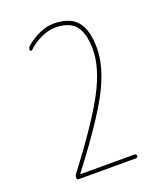

<svg xmlns="http://www.w3.org/2000/svg" viewBox="-137 -829 774 918"><g transform="rotate(-20 250.0 -370.0)"><path d="M100.6 -28.3Q254.9 -230.5 317.4 -349.1Q379.9 -467.8 379.9 -559.6Q379.9 -643.6 348.1 -681.6Q316.4 -719.7 245.1 -719.7Q211.9 -719.7 173.3 -702.1Q134.8 -684.6 105.5 -656.2Q102.5 -654.3 98.6 -655.3Q94.7 -656.2 94.7 -660.2Q94.7 -673.8 106.4 -682.6Q176.8 -739.3 245.1 -740.2Q325.2 -740.2 362.8 -696.8Q400.4 -653.3 400.4 -559.6Q400.4 -463.9 339.4 -346.2Q278.3 -228.5 121.1 -23.4Q121.1 -22.5 120.6 -22.5Q120.1 -22.5 120.1 -21Q120.1 -19.5 121.1 -19.5H394.5Q404.3 -19.5 404.8 -9.8Q405.3 0 394.5 0H105.5Q94.7 0 94.7 -9.8Q94.7 -19.5 100.6 -28.3Z"/></g></svg>

Font: Rounded-L Mgen+ 2m thin
Style: Regular
Weight: 100
Designer: [Source Han Sans]
Ryoko NISHIZUKA  (kana & ideographs); Paul D. Hunt (Latin, Greek & Cyrillic); Wenlong ZHANG  (bopomofo
Version: Version 1.059.20150602